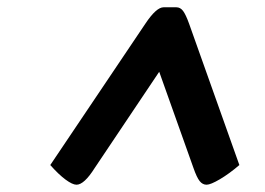

<svg xmlns="http://www.w3.org/2000/svg" viewBox="-20 -958 727 527"><path d="M637 -505Q609 -481 583.5 -466Q558 -451 547 -451Q536 -451 528 -461Q520 -471 511 -497L417 -761L240 -497Q211 -451 190 -451Q179 -451 160 -465Q141 -479 118 -505L379 -893Q409 -938 429 -938H464Q475 -938 482.5 -928Q490 -918 499 -893Z"/></svg>

Font: Lemonada
Style: Regular
Weight: 400
Designer: Mohamed Gaber (Arabic) Eduardo Tunni (Latin)
Foundry: Kief Type Foundry
Version: Version 3.006